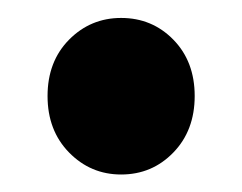

<svg xmlns="http://www.w3.org/2000/svg" viewBox="-20 -187 270 214"><path d="M115 7.5Q81 7.5 57 -17Q33 -41.5 33 -80Q33 -118.5 57 -142.8Q81 -167 115 -167Q149.5 -167 173.2 -142.8Q197 -118.5 197 -80Q197 -41.5 173.2 -17Q149.5 7.5 115 7.5Z"/></svg>

Font: Spline Sans SemiBold
Style: Regular
Weight: 600
Designer: Eben Sorkin, Mirko Velimirovic
Foundry: Sorkin Type
Version: Version 1.000; ttfautohint (v1.8.3)